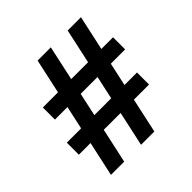

<svg xmlns="http://www.w3.org/2000/svg" viewBox="-191 -920 1088 1088"><g transform="rotate(-45 353.0 -376.0)"><path d="M367 -752 203 0H97L261 -752ZM608.5 -752 444.5 0H338L502 -752ZM656.5 -543V-446H94V-543ZM611.5 -306V-209.5H49V-306Z"/></g></svg>

Font: Hepta Slab SemiBold
Style: Regular
Weight: 600
Designer: Michael LaGattuta
Foundry: Michael LaGattuta
Version: Version 1.102